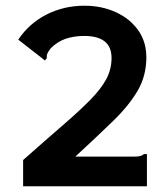

<svg xmlns="http://www.w3.org/2000/svg" viewBox="-20 -653 590 673"><path d="M61 -92Q140 -162 198.5 -212.5Q257 -263 295.5 -302Q334 -341 352.5 -375.5Q371 -410 371 -450Q371 -527 275 -527Q239 -527 210 -517Q181 -507 158 -484Q148 -471 145.5 -464Q143 -457 144 -449L137 -441L130 -447L44 -514Q82 -571 143 -602Q204 -633 276 -633Q336 -633 385.5 -610.5Q435 -588 464 -547.5Q493 -507 493 -452Q493 -388 463 -336Q433 -284 377 -229.5Q321 -175 244 -104H448Q464 -104 471.5 -106Q479 -108 485 -113H495V0H61Z"/></svg>

Font: Inconsolata SemiExpanded ExtraBold
Style: Regular
Weight: 800
Width: 6
Monospace: yes
Designer: Raph Levien, Cyreal, Brenton Simpson
Foundry: Raph Levien, Cyreal, Google
Version: Version 3.001; ttfautohint (v1.8.2.53-6de2)